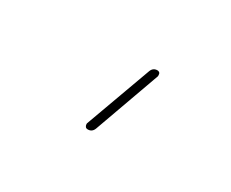

<svg xmlns="http://www.w3.org/2000/svg" viewBox="-50 -680 600 499"><g transform="rotate(30 250.0 -431.0)"><path d="M231.4 -319.3Q225.6 -319.3 223.6 -323.2Q221.7 -326.2 221.7 -329.1Q221.7 -330.1 221.7 -332L293.9 -530.3Q298.8 -543 311.5 -543Q316.4 -543 319.3 -539.1Q320.3 -536.1 320.3 -534.2Q320.3 -532.2 320.3 -530.3L249 -332Q244.1 -319.3 231.4 -319.3Z"/></g></svg>

Font: Rounded-X Mgen+ 1m thin
Style: Regular
Weight: 100
Designer: [Source Han Sans]
Ryoko NISHIZUKA  (kana & ideographs); Paul D. Hunt (Latin, Greek & Cyrillic); Wenlong ZHANG  (bopomofo
Version: Version 1.059.20150602